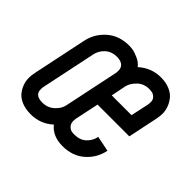

<svg xmlns="http://www.w3.org/2000/svg" viewBox="-126 -676 851 851"><g transform="rotate(45 300.0 -250.0)"><path d="M290.5 -398.9Q290.5 -436 245.6 -439Q209.5 -439 187.7 -419.2Q166 -399.4 160.2 -371.1L106.4 -114.3Q105 -107.9 105 -97.2Q105 -61 151.9 -61Q184.6 -61 207.8 -82.3Q231 -103.5 235.8 -128.9L289.6 -385.7Q290.5 -391.1 290.5 -398.9ZM351.1 12.2Q289.1 12.2 256.8 -28.3Q212.4 12.2 151.9 12.2Q119.6 12.2 95.2 2.2Q70.8 -7.8 57.6 -24.4Q44.4 -41 38.1 -59.3Q31.7 -77.6 31.7 -97.2Q31.7 -110.8 35.2 -128.9L88.9 -385.7Q100.1 -439.5 141.6 -475.8Q183.1 -512.2 245.6 -512.2Q254.9 -512.2 268.1 -510.3Q281.2 -508.3 304 -498.3Q326.7 -488.3 339.4 -471.2Q384.8 -512.2 444.8 -512.2Q476.6 -512.2 500.7 -501.7Q524.9 -491.2 537.8 -474.4Q550.8 -457.5 557.1 -439.5Q563.5 -421.4 563.5 -402.8Q563.5 -389.2 560.1 -371.1L530.3 -228H331.1L307.1 -114.3Q306.2 -108.9 306.2 -101.1Q306.2 -84.5 315.4 -74.7Q324.7 -64.9 333.5 -63Q342.3 -61 351.1 -61Q386.2 -61 407.5 -80.3Q428.7 -99.6 434.6 -128.9L506.8 -114.3Q496.1 -60.1 454.8 -23.9Q413.6 12.2 351.1 12.2ZM490.2 -402.8Q490.2 -417 481.7 -425.8Q473.1 -434.6 463.9 -436.8Q454.6 -439 444.8 -439Q410.6 -439 388.2 -417Q365.7 -395 360.8 -371.1L346.7 -301.3H470.7L488.8 -385.7Q490.2 -392.1 490.2 -402.8Z"/></g></svg>

Font: Anka/Coder
Style: Italic
Weight: 400
Italic angle: -12°
Monospace: yes
Version: Version 001.100